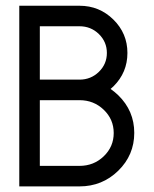

<svg xmlns="http://www.w3.org/2000/svg" viewBox="-20 -665 548 685"><path d="M263.7 -73.2Q314.5 -73.2 350.1 -107.4Q385.7 -141.6 385.7 -190.4Q385.7 -239.3 350.1 -273.4Q314.5 -307.6 263.7 -307.6H122.1V-73.2ZM263.7 0H48.8V-644.5H263.7Q334.5 -644.5 384.5 -595.2Q434.6 -545.9 434.6 -476.1Q434.6 -406.2 384.8 -356.9L374.5 -347.7Q388.7 -337.9 401.9 -325.2Q459 -269.5 459 -190.9Q459 -111.8 401.9 -55.9Q344.7 0 263.7 0ZM263.7 -380.9Q304.2 -380.9 332.8 -408.7Q361.3 -436.5 361.3 -476.1Q361.3 -515.6 332.8 -543.5Q304.2 -571.3 263.7 -571.3H122.1V-380.9Z"/></svg>

Font: Catrinity
Style: Regular
Weight: 400
Designer: Alexander Lange
Foundry: High-Logic / Made with FontCreator
Version: Version 2.090;May 20, 2024;FontCreator 15.0.0.2974 64-bit